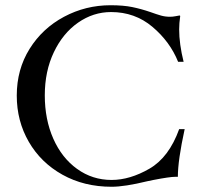

<svg xmlns="http://www.w3.org/2000/svg" viewBox="-20 -701 776 733"><path d="M44 -336Q44 -436 93 -514.5Q142 -593 224.5 -637Q307 -681 402 -681Q451 -681 485 -674Q519 -667 554 -655Q579 -646 595 -641.5Q611 -637 629 -637Q639 -637 649.5 -639Q660 -641 666 -642L668 -640Q664 -612 664 -589Q664 -533 681 -465H660Q629 -542 562 -598.5Q495 -655 404 -655Q336 -655 278 -614.5Q220 -574 185.5 -501.5Q151 -429 151 -337Q151 -245 183.5 -171.5Q216 -98 274.5 -56Q333 -14 406 -14Q476 -14 550.5 -57Q625 -100 664 -208H685Q659 -89 659 -26H649Q628 -26 566 -14L542 -9Q456 12 406 12Q301 12 218.5 -34Q136 -80 90 -159.5Q44 -239 44 -336Z"/></svg>

Font: Ibarra Real Nova
Style: Regular
Weight: 400
Designer: Jose Maria Ribagorda & Octavio Pardo
Foundry: Jose Maria Ribagorda
Version: Version 1.014